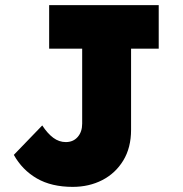

<svg xmlns="http://www.w3.org/2000/svg" viewBox="-20 -720 715 750"><path d="M264 10Q181 10 124 -23Q67 -56 34 -115L145 -230Q166 -198 188.5 -181.5Q211 -165 237 -165Q266 -165 283.5 -185Q301 -205 301 -237V-530H172V-700H600V-530H492V-213Q492 -143 461.5 -93Q431 -43 379.5 -16.5Q328 10 264 10Z"/></svg>

Font: Lexend ExtraBold
Style: Regular
Weight: 800
Designer: Bonnie Shaver-Troup, Thomas Jockin
Foundry: Lexend
Version: Version 1.007; ttfautohint (v1.8.3)